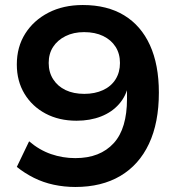

<svg xmlns="http://www.w3.org/2000/svg" viewBox="-20 -735 711 765"><path d="M280 10Q236 10 194 1Q152 -8 115 -26.5Q78 -45 47 -70L96 -172Q137 -137 183.5 -121Q230 -105 280 -105Q330 -105 368 -120Q406 -135 433 -164.5Q460 -194 473 -238.5Q486 -283 486 -340V-398H492Q483 -353 454.5 -320.5Q426 -288 382.5 -271Q339 -254 285 -254Q215 -254 161.5 -282.5Q108 -311 77.5 -361.5Q47 -412 47 -478Q47 -548 80.5 -601Q114 -654 173 -684.5Q232 -715 310 -715Q407 -715 474.5 -674Q542 -633 577.5 -555Q613 -477 613 -366Q613 -246 573.5 -162Q534 -78 459.5 -34Q385 10 280 10ZM316 -361Q358 -361 390.5 -376Q423 -391 440.5 -419Q458 -447 458 -484Q458 -521 440.5 -548.5Q423 -576 391 -591.5Q359 -607 315 -607Q273 -607 241 -591Q209 -575 191.5 -548Q174 -521 174 -484Q174 -447 192 -419Q210 -391 241.5 -376Q273 -361 316 -361Z"/></svg>

Font: Nunito Sans 10pt SemiExpanded
Style: Bold
Weight: 700
Width: 6
Designer: Vernon Adams
Foundry: Vernon Adams
Version: Version 3.101;gftools[0.9.27]